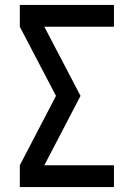

<svg xmlns="http://www.w3.org/2000/svg" viewBox="-20 -755 540 775"><path d="M60 0V-88L206 -368L60 -647V-735H440V-647H159L305 -368L159 -88H440V0Z"/></svg>

Font: Iosevka Term Curly Semibold
Style: Regular
Weight: 600
Designer: Belleve Invis
Foundry: Belleve Invis
Version: Version 32.3.0